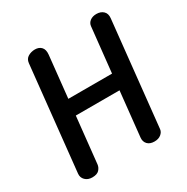

<svg xmlns="http://www.w3.org/2000/svg" viewBox="-217 -1193 1348 1381"><g transform="rotate(-30 457.0 -502.0)"><path d="M157 0Q120.5 0 98.8 -21.8Q77 -43.5 80.5 -75.5L171.5 -940.5Q175 -973.5 200.8 -988.8Q226.5 -1004 257.5 -1004Q291.5 -1004 310.5 -983.5Q329.5 -963 325.5 -922L289 -576H652L691.5 -947Q694 -972 715 -988Q736 -1004 768 -1004Q804 -1004 825.5 -983.5Q847 -963 843 -926L751.5 -57Q749 -34 728 -17Q707 0 673.5 0Q635.5 0 615.8 -21Q596 -42 599.5 -75.5L638.5 -445H275.5L235 -62.5Q232.5 -39 214.8 -19.5Q197 0 157 0Z"/></g></svg>

Font: Edu SA Hand
Style: Bold
Weight: 700
Designer: Tina and Corey Anderson, Eben Sorkin, Mirko Velimirovic
Foundry: Google for Education
Version: Version 2.000